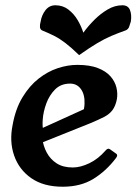

<svg xmlns="http://www.w3.org/2000/svg" viewBox="-20 -697 517 728"><path d="M420 -98Q383 -49 334.5 -19Q286 11 218 11Q145 11 98.5 -21.5Q52 -54 33.5 -107.5Q15 -161 28 -224Q39 -285 65.5 -328.5Q92 -372 126.5 -399Q161 -426 199 -438.5Q237 -451 273 -451Q320 -451 351 -439Q382 -427 399 -407.5Q416 -388 421.5 -365Q427 -342 423 -320Q418 -295 406.5 -279.5Q395 -264 374.5 -253.5Q354 -243 323 -230L86 -135L87 -187L360 -311L277 -225Q299 -268 300.5 -303Q302 -338 287 -359Q272 -380 246 -380Q211 -380 189 -358Q167 -336 155.5 -304.5Q144 -273 142 -243.5Q140 -214 145 -200L141 -170Q144 -143 157.5 -118Q171 -93 195 -77.5Q219 -62 256 -62Q285 -62 318.5 -78Q352 -94 380 -126Q389 -137 397 -131L421 -114Q428 -109 420 -98ZM296 -573Q314 -598 337.5 -621.5Q361 -645 388 -661Q415 -677 444 -677Q466 -677 473 -658.5Q480 -640 476 -615Q473 -604 469.5 -595Q466 -586 457 -582Q426 -571 401.5 -560.5Q377 -550 349 -533.5Q321 -517 280 -488Q250 -517 228.5 -533.5Q207 -550 186.5 -560.5Q166 -571 139 -582Q132 -586 131.5 -595Q131 -604 134 -615Q138 -640 152.5 -658.5Q167 -677 190 -677Q218 -677 239 -661Q260 -645 274 -621.5Q288 -598 296 -573Z"/></svg>

Font: Young Serif Light
Style: Italic
Weight: 300
Italic angle: -10.979°
Designer: Bastien Sozeau
Foundry: NBR — Bastien Sozeau
Version: Version 5.001